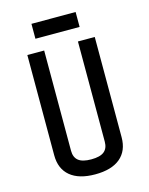

<svg xmlns="http://www.w3.org/2000/svg" viewBox="-124 -898 767 990"><g transform="rotate(-15 260.0 -402.5)"><path d="M259.8 15.1Q172.9 15.1 126.5 -23.7Q80.1 -62.5 80.1 -134.8V-669.9H169.9V-134.8Q169.9 -99.6 191.4 -82.3Q212.9 -64.9 259.8 -64.9Q307.1 -64.9 328.6 -82.3Q350.1 -99.6 350.1 -134.8V-669.9H439.9V-134.8Q439.9 -62.5 393.6 -23.7Q347.2 15.1 259.8 15.1ZM377.9 -740.2H142.1V-819.8H377.9Z"/></g></svg>

Font: Unica One
Style: Bold
Weight: 400
Designer: Eduardo Rodriguez Tunni
Foundry: Eduardo Rodriguez Tunni
Version: Version 1.001